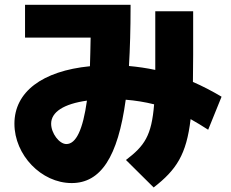

<svg xmlns="http://www.w3.org/2000/svg" viewBox="-20 -743 978 812"><path d="M283.2 31.2C405.3 31.2 478.5 -77.6 511.7 -321.3C553.2 -317.9 592.8 -311.5 631.8 -301.8C621.1 -168.5 591.3 -126.5 512.7 -66.4L629.9 49.8C726.1 -24.9 768.6 -89.4 786.1 -239.3C810.1 -225.6 835 -210.9 860.4 -194.3L917 -334C877 -357.9 836.4 -378.9 795.9 -396.5C796.4 -431.2 796.9 -469.2 796.9 -510.7V-695.3H636.7V-519.5V-447.3C600.1 -455.1 563 -460.4 525.4 -463.9C529.8 -537.6 532.2 -620.6 532.2 -712.9V-722.7H85.9V-584H363.3C362.8 -540.5 361.3 -500 360.4 -462.9C158.2 -442.9 41 -354 41 -219.7C41 -87.9 154.3 31.2 283.2 31.2ZM196.3 -219.7C196.3 -269.5 250 -303.7 347.7 -317.4C330.6 -194.8 301.8 -133.8 260.7 -133.8C230.5 -133.8 196.3 -179.7 196.3 -219.7Z"/></svg>

Font: Pretendard Black
Style: Regular
Weight: 900
Designer: Base glyphs from Inter by Rasmus Andersson; Hangeul glyphs from Noto Sans CJK(Source Han Sans) by Jang Soo-young and Kan
Foundry: Kil Hyung-jin
Version: Version 1.309;Glyphs 3.2 (3225)